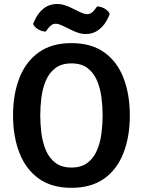

<svg xmlns="http://www.w3.org/2000/svg" viewBox="-20 -908 702 942"><path d="M44 -342Q44 -445.5 75.2 -525.5Q106.5 -605.5 170 -651Q233.5 -696.5 330.5 -696.5Q428.5 -696.5 492 -650.8Q555.5 -605 586.2 -524.8Q617 -444.5 617 -342Q617 -238.5 586 -158Q555 -77.5 491.5 -32Q428 13.5 330.5 13.5Q232.5 13.5 169.2 -32.5Q106 -78.5 75 -158.8Q44 -239 44 -342ZM177.5 -342Q177.5 -299 183.2 -254Q189 -209 205 -171Q221 -133 251.5 -109.5Q282 -86 330.5 -86Q379.5 -86 409.8 -109.5Q440 -133 456 -171Q472 -209 477.8 -254Q483.5 -299 483.5 -342Q483.5 -385 477.8 -429.8Q472 -474.5 456 -512.5Q440 -550.5 409.8 -573.8Q379.5 -597 330.5 -597Q282 -597 251.5 -573.8Q221 -550.5 205 -512.5Q189 -474.5 183.2 -429.8Q177.5 -385 177.5 -342ZM285.5 -782.5Q277.5 -786 269.5 -788.8Q261.5 -791.5 253 -791.5Q232 -791.5 214.5 -767L204.5 -753Q186 -753.5 167.5 -764Q149 -774.5 142.5 -790.5L150 -808Q166.5 -845 194.8 -866.8Q223 -888.5 261.5 -888.5Q278.5 -888.5 294.5 -883.5Q310.5 -878.5 323.5 -872.5L374 -848Q382.5 -844 391.2 -841.2Q400 -838.5 408 -838.5Q429 -838.5 446.5 -863L456.5 -876.5Q475 -876 493.5 -865.8Q512 -855.5 518.5 -839L511 -822Q494.5 -785 466 -763Q437.5 -741 399.5 -741Q382.5 -741 366.2 -746.2Q350 -751.5 337.5 -757.5Z"/></svg>

Font: Signika Negative SemiBold
Style: Regular
Weight: 600
Designer: Anna Giedryś
Foundry: Anna Giedryś
Version: Version 2.000; ttfautohint (v1.8.3) -l 8 -r 50 -G 200 -x 9 -